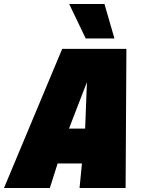

<svg xmlns="http://www.w3.org/2000/svg" viewBox="-60 -943 730 963"><path d="M574 -698 570 0H339L351 -123H229L190 0H-40L252 -698ZM367 -298 376 -531 286 -298ZM370 -750 287 -923H464L514 -750Z"/></svg>

Font: Azeret Mono Black
Style: Italic
Weight: 900
Italic angle: -12°
Designer: Martin Vácha
Foundry: Displaay
Version: Version 1.000; Glyphs 3.0.3, build 3074